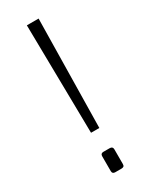

<svg xmlns="http://www.w3.org/2000/svg" viewBox="-193 -777 649 821"><g transform="rotate(-30 131.5 -366.5)"><path d="M109 -198 101 -733H159L150 -198ZM114 0Q100 0 100 -14V-87Q100 -101 114 -101H145Q160 -101 160 -87V-14Q160 -6 156 -3Q152 0 145 0Z"/></g></svg>

Font: Exo Thin Light
Style: Regular
Weight: 300
Version: Version 2.000